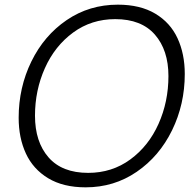

<svg xmlns="http://www.w3.org/2000/svg" viewBox="-20 -793 834 823"><path d="M60 -288Q60 -418 114.5 -529.5Q169 -641 266 -707Q363 -773 485 -773Q581 -773 645.5 -734.5Q710 -696 741 -629Q772 -562 772 -476Q772 -346 717.5 -234.5Q663 -123 566 -56.5Q469 10 347 10Q251 10 186.5 -29Q122 -68 91 -135Q60 -202 60 -288ZM702 -467Q702 -578 644 -644.5Q586 -711 474 -711Q372 -711 293.5 -653.5Q215 -596 172.5 -501Q130 -406 130 -297Q130 -185 188 -118.5Q246 -52 358 -52Q460 -52 538.5 -109.5Q617 -167 659.5 -262Q702 -357 702 -467Z"/></svg>

Font: Open Sauce Two Light Italic
Style: Regular
Weight: 300
Italic angle: -10°
Designer: Alfredo Marco Pradil
Foundry: Creative Sauce Fz LLC
Version: Version 1.477